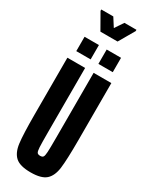

<svg xmlns="http://www.w3.org/2000/svg" viewBox="-264 -1081 884 1135"><g transform="rotate(30 177.5 -513.5)"><path d="M27 -301V-688H148V-246Q148 -173 149.5 -147Q151 -121 156.5 -113Q162 -105 177 -105Q192 -105 197.5 -113Q203 -121 204.5 -147Q206 -173 206 -246V-688H327V-301Q327 -165 319.5 -106.5Q312 -48 281 -20Q250 8 177 8Q104 8 73 -20Q42 -48 34.5 -106.5Q27 -165 27 -301ZM53 -748V-846H151V-748ZM204 -748V-846H302V-748ZM119 -919 58 -1026V-1035H140L177 -977L216 -1035H298V-1026L236 -919Z"/></g></svg>

Font: Saira Ultra Condensed ExtraBold
Style: Regular
Weight: 800
Width: 1
Designer: Hector Gatti with collaboration of the Omnibus-Type team
Foundry: Omnibus-Type
Version: Version 1.001; ttfautohint (v1.8)